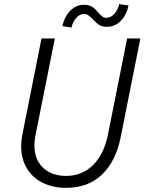

<svg xmlns="http://www.w3.org/2000/svg" viewBox="-20 -907 704 935"><path d="M83 -194.3Q83 -221.7 88.9 -251.5L182.1 -719.7H247.1L152.8 -248Q147.5 -220.2 147.5 -198.7Q147.5 -151.9 167.2 -118.4Q187 -85 221.9 -67.6Q256.8 -50.3 301.3 -50.3Q379.4 -50.3 432.9 -103Q486.3 -155.8 505.4 -250L599.1 -719.7H663.6L567.9 -239.7Q544.4 -121.6 476.8 -56.9Q409.2 7.8 302.2 7.8Q237.3 7.8 187.5 -17.1Q137.7 -42 110.4 -87.9Q83 -133.8 83 -194.3ZM388.2 -883.8Q413.6 -883.8 428.7 -873.8Q443.8 -863.8 459.5 -845.2Q471.2 -832 478.8 -826.2Q486.3 -820.3 497.6 -820.3Q519.5 -820.3 537.1 -839.8Q554.7 -859.4 560.1 -886.7L606 -880.4Q596.2 -833.5 567.6 -804.9Q539.1 -776.4 500.5 -776.4Q477.5 -776.4 463.1 -785.6Q448.7 -794.9 433.1 -812Q419.9 -825.7 410.4 -832.3Q400.9 -838.9 387.7 -838.9Q368.2 -838.9 351.6 -820.3Q335 -801.8 328.1 -772.9L283.7 -779.8Q293.9 -826.7 322.5 -855.2Q351.1 -883.8 388.2 -883.8Z"/></svg>

Font: Reddit Sans Chocolate Light
Style: Italic
Weight: 300
Italic angle: -11.25°
Designer: Stephen Hutchings
Version: Version 1.013